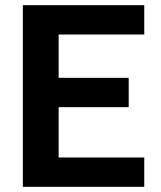

<svg xmlns="http://www.w3.org/2000/svg" viewBox="-20 -720 620 740"><path d="M68 -700H536V-587H206V-420H476V-307H206V-113H536V0H68Z"/></svg>

Font: Uncut Sans Variable
Style: Regular
Weight: 400
Designer: Kasper Nordkvist
Foundry: UNCUT.wtf
Version: Version 1.304;Glyphs 3.2 (3246)